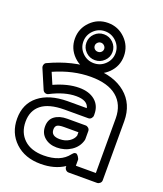

<svg xmlns="http://www.w3.org/2000/svg" viewBox="-157 -941 913 1076"><g transform="rotate(20 300.0 -403.0)"><path d="M3.9 -161.1Q3.9 -249.5 65.9 -298.8Q127.9 -348.1 235.8 -349.1H351.1Q340.8 -392.1 272.9 -392.1Q204.6 -392.1 123 -350.1Q114.7 -345.2 104.2 -348.1Q93.8 -351.1 88.9 -361.8L40 -476.1Q36.1 -485.4 39.6 -495.4Q43 -505.4 51.8 -508.8Q187 -571.8 313 -571.8Q432.1 -571.8 502.4 -513.4Q572.8 -455.1 573.2 -352.1V0Q573.2 10.7 565.2 17.8Q557.1 24.9 547.9 24.9H378.9Q368.2 24.9 361.1 17.1Q354 9.3 354 0V-4.9Q295.9 33.2 213.9 33.2Q119.6 33.2 61.8 -21.2Q3.9 -75.7 3.9 -161.1ZM213.9 -17.1Q313.5 -17.1 358.9 -77.1Q366.7 -87.4 374.3 -89.8Q381.8 -92.3 387 -87.9Q392.1 -83.5 396 -77.9Q399.9 -72.3 401.9 -67.4L403.8 -62V-24.9H522.9V-352.1Q522 -433.1 468.8 -477.5Q415.5 -522 313 -522Q207 -522 96.2 -473.1L125 -405.8Q205.1 -441.9 272.9 -441.9Q332.5 -441.9 367.7 -412.6Q402.8 -383.3 402.8 -332V-324.2Q402.8 -314.9 395.8 -306.9Q388.7 -298.8 377.9 -298.8H235.8Q143.6 -298.3 98.9 -262.5Q54.2 -226.6 54.2 -161.1Q54.2 -95.7 96.2 -56.4Q138.2 -17.1 213.9 -17.1ZM197.5 -591.3Q154.8 -633.8 154.8 -693.8Q154.8 -753.9 197.5 -796.4Q240.2 -838.9 300.8 -838.9Q361.3 -838.9 404.1 -796.4Q446.8 -753.9 446.8 -693.8Q446.8 -633.8 404.1 -591.3Q361.3 -548.8 300.8 -548.8Q240.2 -548.8 197.5 -591.3ZM166 -172.9Q166 -214.4 194.3 -235.1Q222.7 -255.9 269 -255.9H377.9Q387.2 -255.9 395 -248.8Q402.8 -241.7 402.8 -231V-183.1Q402.8 -182.1 402.3 -179.9Q401.9 -177.7 401.9 -176.8Q390.6 -134.3 352.8 -109.1Q314.9 -84 267.1 -84Q223.1 -84 194.6 -108.2Q166 -132.3 166 -172.9ZM300.8 -599.1Q340.8 -599.1 368.9 -627Q397 -654.8 397 -693.8Q397 -732.9 368.7 -761Q340.3 -789.1 300.8 -789.1Q261.2 -789.1 233.2 -761Q205.1 -732.9 205.1 -693.8Q205.1 -654.8 233.2 -627Q261.2 -599.1 300.8 -599.1ZM215.8 -172.9Q215.8 -133.8 267.1 -133.8Q299.3 -133.8 322.8 -148.9Q346.2 -164.1 353 -186V-206.1H269Q236.8 -206.1 226.3 -198.5Q215.8 -190.9 215.8 -172.9ZM246.1 -639.6Q223.1 -662.1 223.1 -693.8Q223.1 -725.6 245.8 -748.3Q268.6 -771 300.8 -771Q333 -771 356 -748.3Q378.9 -725.6 378.9 -693.8Q378.9 -662.1 355.7 -639.6Q332.5 -617.2 300.8 -617.2Q269 -617.2 246.1 -639.6ZM272.9 -693.8Q272.9 -682.6 280.8 -674.8Q288.6 -667 300.8 -667Q313 -667 321 -674.8Q329.1 -682.6 329.1 -693.8Q329.1 -704.6 320.6 -712.9Q312 -721.2 300.8 -721.2Q289.6 -721.2 281.2 -712.9Q272.9 -704.6 272.9 -693.8Z"/></g></svg>

Font: Trueno Bold Outline
Style: Regular
Weight: 700
Width: 6
Designer: Julieta Ulanovsky
Foundry: Julieta Ulanovsky
Version: Version 3.001b | FøM Fix